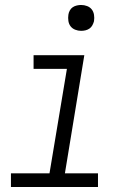

<svg xmlns="http://www.w3.org/2000/svg" viewBox="-20 -752 540 772"><path d="M24 0V-55H179L249 -475H115V-530H319L241 -55H374V0ZM306 -628Q294 -628 282.5 -632.5Q271 -637 264 -646Q257 -655 255 -667.5Q253 -680 255 -693Q256 -701 260.5 -709.5Q265 -718 272.5 -723Q280 -728 289 -730Q298 -732 306 -732Q319 -732 330.5 -727.5Q342 -723 349 -714Q356 -705 358 -692.5Q360 -680 358 -667Q356 -659 351.5 -650.5Q347 -642 339.5 -637Q332 -632 323.5 -630Q315 -628 306 -628Z"/></svg>

Font: Iosevka Curly Light Oblique
Style: Regular
Weight: 300
Italic angle: -9°
Monospace: yes
Designer: Belleve Invis
Foundry: Belleve Invis
Version: Version 11.1.0; ttfautohint (v1.8.3)